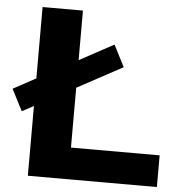

<svg xmlns="http://www.w3.org/2000/svg" viewBox="-75 -790 778 839"><g transform="rotate(5 314.5 -370.0)"><path d="M255 -139H644V0H78V-306L27 -278.5L-21.5 -373L78 -427V-740H255V-522.5L405.5 -604L454 -509L255 -401.5Z"/></g></svg>

Font: Encode Sans Expanded
Style: Bold
Weight: 700
Width: 7
Designer: Multiple Designers
Foundry: Impallari Type
Version: Version 2.000